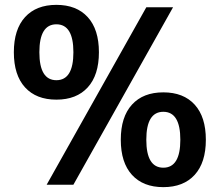

<svg xmlns="http://www.w3.org/2000/svg" viewBox="-20 -760 904 790"><path d="M582 -730H692L282 0H172ZM523 -329.5Q569 -380 652 -380Q735 -380 781 -329.5Q827 -279 827 -185Q827 -91 781 -40.5Q735 10 652 10Q569 10 523 -40.5Q477 -91 477 -185Q477 -279 523 -329.5ZM83 -689.5Q129 -740 212 -740Q295 -740 341 -689.5Q387 -639 387 -545Q387 -451 341 -400.5Q295 -350 212 -350Q129 -350 83 -400.5Q37 -451 37 -545Q37 -639 83 -689.5ZM582 -185Q582 -70 652 -70Q722 -70 722 -185Q722 -300 652 -300Q582 -300 582 -185ZM142 -545Q142 -430 212 -430Q282 -430 282 -545Q282 -660 212 -660Q142 -660 142 -545Z"/></svg>

Font: Mplus 1p Medium
Style: Regular
Weight: 500
Version: Version 1.061